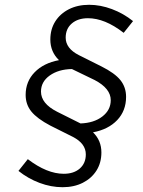

<svg xmlns="http://www.w3.org/2000/svg" viewBox="-20 -731 596 801"><path d="M241 50Q193 50 145 32Q97 14 57 -18L96 -67Q176 -6 246 -6Q288 -6 313 -28Q338 -50 338 -87Q338 -132 284 -160L190 -207Q135 -236 111 -265.5Q87 -295 87 -335Q87 -391 124.5 -429.5Q162 -468 226 -480Q190 -515 190 -566Q190 -609 210.5 -641.5Q231 -674 267.5 -692.5Q304 -711 352 -711Q399 -711 447 -693Q495 -675 535 -643L496 -594Q456 -625 419 -640Q382 -655 347 -655Q305 -655 279.5 -633Q254 -611 254 -574Q254 -529 309 -501L403 -454Q459 -426 482.5 -396.5Q506 -367 506 -327Q506 -269 469 -230Q432 -191 368 -179Q403 -145 403 -95Q403 -52 382.5 -19.5Q362 13 325.5 31.5Q289 50 241 50ZM316 -216Q372 -218 407 -245Q442 -272 442 -313Q442 -362 375 -397L280 -443Q224 -442 187.5 -416Q151 -390 151 -349Q151 -299 218 -265Z"/></svg>

Font: Red Hat Text
Style: Italic
Weight: 300
Italic angle: -12°
Designer: Pentagram, MCKL
Foundry: Pentagram, MCKL
Version: Version 1.023